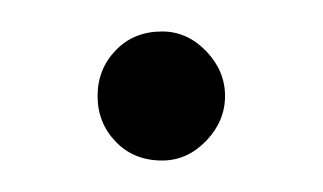

<svg xmlns="http://www.w3.org/2000/svg" viewBox="-20 -96 205 122"><path d="M123 -35Q123 -19 111 -6.5Q99 6 83 6Q65 6 53.5 -6Q42 -18 42 -35Q42 -52 53.5 -64Q65 -76 83 -76Q99 -76 111 -63.5Q123 -51 123 -35Z"/></svg>

Font: Dosis
Style: Regular
Weight: 400
Designer: Edgar Tolentino, Pablo Impallari, Igino Marini
Foundry: Edgar Tolentino, Pablo Impallari, Igino Marini
Version: Version 1.007;Glyphs 3.1.1 (3134)